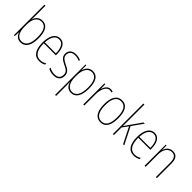

<svg xmlns="http://www.w3.org/2000/svg" viewBox="165 -1956 3384 3384"><g transform="rotate(45 1856.5 -264.0)"><path d="M102 -494V-760H76V0H98L102 -99H104C126 -35 170 10 245 10C364 10 423 -92 423 -268C423 -445 366 -538 254 -538C174 -538 118 -487 103 -414H101C102 -436 102 -469 102 -494ZM254 -513C352 -513 396 -429 396 -268C396 -99 342 -16 245 -16C157 -16 102 -88 102 -243V-285C102 -424 151 -513 254 -513Z M695 -537C578 -537 523 -423 523 -263C523 -97 580 10 711 10C759 10 797 -2 832 -22V-51C789 -26 754 -15 711 -15C603 -15 548 -106 549 -271H850V-298C850 -424 809 -537 695 -537ZM695 -512C786 -512 826 -417 825 -295H550C558 -440 612 -512 695 -512Z M1218 -126C1218 -218 1156 -245 1083 -282C1014 -318 970 -342 970 -407C970 -476 1019 -512 1093 -512C1132 -512 1173 -502 1200 -486L1212 -509C1181 -526 1139 -537 1094 -537C995 -537 944 -482 944 -408C944 -324 1002 -294 1077 -256C1145 -223 1191 -200 1191 -128C1191 -57 1152 -16 1067 -16C1019 -16 973 -30 937 -53V-22C964 -6 1011 10 1067 10C1168 10 1218 -44 1218 -126Z M1510 -537C1417 -537 1375 -472 1356 -403H1354L1353 -527H1333V232H1359V-21C1359 -56 1358 -88 1357 -110H1360C1375 -51 1418 10 1504 10C1611 10 1678 -80 1678 -270C1678 -449 1620 -537 1510 -537ZM1509 -512C1606 -512 1653 -427 1653 -270C1653 -86 1590 -15 1505 -15C1419 -15 1359 -96 1359 -232V-284C1359 -418 1413 -512 1509 -512Z M1956 -535C1884 -535 1848 -470 1831 -414H1829L1825 -527H1804V0H1830V-283C1830 -394 1872 -510 1956 -510C1975 -510 1991 -505 2004 -500L2012 -524C1995 -532 1975 -535 1956 -535Z M2413 -264C2413 -428 2365 -537 2238 -537C2120 -537 2059 -440 2059 -265C2059 -88 2119 10 2238 10C2356 10 2413 -87 2413 -264ZM2085 -265C2085 -423 2134 -512 2238 -512C2348 -512 2387 -413 2387 -265C2387 -102 2341 -15 2237 -15C2133 -15 2085 -107 2085 -265Z M2567 -368V-760H2541V0H2567V-190L2646 -298L2796 0H2824L2663 -321L2809 -527H2779L2605 -280C2590 -259 2582 -247 2566 -224C2567 -275 2567 -316 2567 -368Z M3050 -537C2933 -537 2878 -423 2878 -263C2878 -97 2935 10 3066 10C3114 10 3152 -2 3187 -22V-51C3144 -26 3109 -15 3066 -15C2958 -15 2903 -106 2904 -271H3205V-298C3205 -424 3164 -537 3050 -537ZM3050 -512C3141 -512 3181 -417 3180 -295H2905C2913 -440 2967 -512 3050 -512Z M3505 -537C3416 -537 3373 -475 3356 -416H3354L3352 -527H3332V0H3358V-308C3358 -445 3422 -513 3505 -513C3572 -513 3613 -468 3613 -359V0H3639V-366C3639 -485 3591 -537 3505 -537Z"/></g></svg>

Font: Noto Sans Condensed Thin
Style: Regular
Weight: 100
Width: 3
Designer: Monotype Design Team
Foundry: Monotype Imaging Inc.
Version: Version 2.013